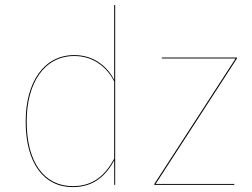

<svg xmlns="http://www.w3.org/2000/svg" viewBox="-20 -751 1022 780"><path d="M443.9 -426.4C419.2 -474.8 367.1 -527.2 281.8 -527.2C157.5 -527.2 84.3 -416.2 84.3 -257.1C84.3 -88.1 158.5 9.1 275.4 9.1C362.5 9.1 410.5 -38.8 443.9 -99.2L444.2 0H447.9V-730.3L443.9 -730.6ZM275.5 5.2C160.7 5.2 88.4 -90.2 88.4 -257.1C88.3 -414.8 160.4 -523.4 281.9 -523.4C365.9 -523.4 417.2 -471.7 443.9 -420.6V-106.1C408.9 -42.3 362.1 5.2 275.5 5.2ZM942.6 -517.2H637.4V-513.4H937.2L606.9 -3.6V0H931.7L931.9 -3.9H612.4L942.6 -513.6Z"/></svg>

Font: Fira Sans Four
Style: Regular
Weight: 100
Designer: Carrois Corporate & Edenspiekermann AG
Foundry: Carrois Corporate GbR & Edenspiekermann AG
Version: Version 4.203;PS 004.203;hotconv 1.0.88;makeotf.lib2.5.64775